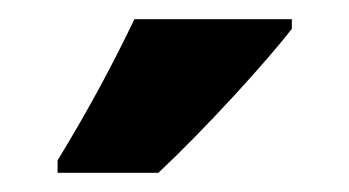

<svg xmlns="http://www.w3.org/2000/svg" viewBox="-20 -786 364 200"><path d="M284 -756V-766H120C99 -722 73 -673 40 -619V-606H145C193 -651 257 -721 284 -756Z"/></svg>

Font: Noto Sans Georgian ExtraCondensed ExtraBold
Style: Regular
Weight: 800
Width: 2
Designer: Monotype Design Team, Akaki Razmadze
Foundry: Google LLC
Version: Version 2.005